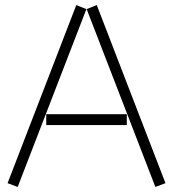

<svg xmlns="http://www.w3.org/2000/svg" viewBox="-20 -728 687 760"><path d="M10 -3 50 12 322 -692 282 -708ZM323 -692 595 12 635 -3 363 -708ZM163 -233H482V-276H163Z"/></svg>

Font: Anthony
Style: Regular
Weight: 400
Designer: Sun Young Oh
Foundry: Velvetyne Type Foundry
Version: Version 1.000;hotconv 1.0.109;makeotfexe 2.5.65596